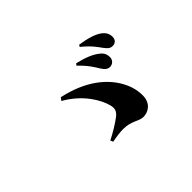

<svg xmlns="http://www.w3.org/2000/svg" viewBox="-93 -1024 1185 1185"><g transform="rotate(-45 500.0 -431.0)"><path d="M639 -533C654 -509 668 -498 686 -497C712 -496 731 -516 731 -540C731 -560 726 -579 705 -597C669 -628 616 -647 556 -661L547 -649C597 -603 621 -562 639 -533ZM738 -615C757 -589 769 -577 791 -577C816 -577 831 -593 831 -618C831 -643 821 -664 795 -683C764 -705 713 -720 650 -729L643 -717C701 -670 721 -638 738 -615ZM368 -175 376 -157C421 -166 452 -169 474 -169C548 -169 576 -133 616 -133C656 -133 707 -159 707 -231C707 -273 697 -316 672 -362C622 -455 518 -542 341 -580L327 -561C448 -493 506 -390 522 -327C531 -292 521 -273 496 -253C465 -229 411 -196 368 -175Z"/></g></svg>

Font: Noto Serif CJK SC Black
Style: Regular
Weight: 900
Designer: Ryoko NISHIZUKA 西塚涼子 (kana & ideographs); Frank Grießhammer (Latin, Greek & Cyrillic); Wenlong ZHANG 张文龙 (bopomofo); San
Foundry: Adobe
Version: Version 2.001;hotconv 1.1.0;makeotfexe 2.6.0